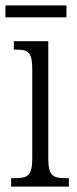

<svg xmlns="http://www.w3.org/2000/svg" viewBox="-22 -688 283 708"><path d="M-2 -624H223V-668H-2ZM19 0H232V-31H221C172 -31 156 -40 156 -106V-536H29V-505H37C84 -505 97 -495 97 -430V-104C97 -40 80 -31 32 -31H19Z"/></svg>

Font: Noto Serif Thai ExtraCondensed Light
Style: Regular
Weight: 300
Width: 2
Designer: Monotype Design Team
Foundry: Monotype Imaging Inc.
Version: Version 2.002